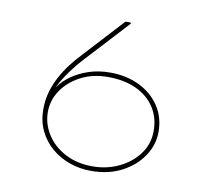

<svg xmlns="http://www.w3.org/2000/svg" viewBox="-78 -791 997 891"><g transform="rotate(10 420.0 -345.0)"><path d="M405 10Q352 10 304 -7Q256 -24 218.5 -56Q181 -88 159.5 -133Q138 -178 138 -233Q138 -277 149 -315.5Q160 -354 178.5 -388.5Q197 -423 221 -454.5Q245 -486 272 -514L443 -700H467L469 -695L290 -501Q256 -465 226 -424Q196 -383 178.5 -346.5Q161 -310 162 -284L153 -283Q158 -315 179 -345.5Q200 -376 235 -400.5Q270 -425 315.5 -440Q361 -455 415 -455Q491 -455 551.5 -426Q612 -397 647.5 -344.5Q683 -292 683 -222Q683 -162 648 -109Q613 -56 550.5 -23Q488 10 405 10ZM408 -12Q475 -12 532 -39Q589 -66 624.5 -113.5Q660 -161 660 -223Q660 -285 629.5 -332.5Q599 -380 542.5 -406.5Q486 -433 408 -433Q336 -433 280 -403.5Q224 -374 192.5 -327Q161 -280 161 -225Q161 -169 192 -120Q223 -71 279 -41.5Q335 -12 408 -12Z"/></g></svg>

Font: Lexend Zetta Thin
Style: Regular
Weight: 250
Version: Version 1.007